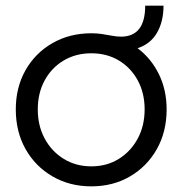

<svg xmlns="http://www.w3.org/2000/svg" viewBox="-20 -651 647 681"><path d="M304 10Q227 10 166 -25.5Q105 -61 70.5 -122.5Q36 -184 36 -263Q36 -341 70.5 -402Q105 -463 166 -498Q227 -533 304 -533Q323 -533 340.5 -530.5Q358 -528 373 -525Q393 -521 409 -521Q495 -521 495 -631H560Q560 -575 537 -535Q514 -495 468 -480Q516 -444 543.5 -388Q571 -332 571 -263Q571 -184 536.5 -122.5Q502 -61 441.5 -25.5Q381 10 304 10ZM304 -61Q359 -61 401.5 -87.5Q444 -114 468.5 -159.5Q493 -205 493 -263Q493 -321 468.5 -366Q444 -411 401.5 -436.5Q359 -462 304 -462Q249 -462 206 -436.5Q163 -411 138.5 -366Q114 -321 114 -263Q114 -205 138.5 -159.5Q163 -114 206 -87.5Q249 -61 304 -61Z"/></svg>

Font: Lexend Light
Style: Regular
Weight: 300
Designer: Bonnie Shaver-Troup, Thomas Jockin
Foundry: Lexend
Version: Version 1.007; ttfautohint (v1.8.3)